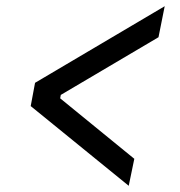

<svg xmlns="http://www.w3.org/2000/svg" viewBox="-20 -589 580 619"><path d="M79 -247 93 -322 511 -569 491 -469 176 -283 174 -272 413 -77 395 10Z"/></svg>

Font: IBM Plex Sans Condensed Text
Style: Italic
Weight: 450
Width: 3
Italic angle: -11°
Designer: Mike Abbink, Paul van der Laan, Pieter van Rosmalen
Foundry: Bold Monday
Version: Version 1.1